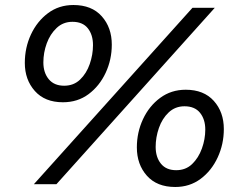

<svg xmlns="http://www.w3.org/2000/svg" viewBox="-20 -735 945 766"><path d="M231 -327Q159 -327 119 -372Q79 -417 79 -484Q79 -545 103.5 -597.5Q128 -650 171.5 -682.5Q215 -715 273 -715Q346 -715 386 -670Q426 -625 426 -557Q426 -497 401.5 -444.5Q377 -392 333.5 -359.5Q290 -327 231 -327ZM115 0 748 -704H837L205 0ZM236 -393Q274 -393 299.5 -417.5Q325 -442 338 -479.5Q351 -517 351 -555Q351 -596 330.5 -622Q310 -648 269 -648Q232 -648 206 -623.5Q180 -599 166.5 -562Q153 -525 153 -486Q153 -445 174.5 -419Q196 -393 236 -393ZM721 -377Q793 -377 833 -332.5Q873 -288 873 -220Q873 -160 848.5 -107Q824 -54 780.5 -21.5Q737 11 679 11Q606 11 566 -34Q526 -79 526 -147Q526 -207 550.5 -259.5Q575 -312 619 -344.5Q663 -377 721 -377ZM716 -311Q679 -311 653 -286.5Q627 -262 614 -224.5Q601 -187 601 -149Q601 -108 622 -82Q643 -56 683 -56Q721 -56 746.5 -80.5Q772 -105 785.5 -142.5Q799 -180 799 -218Q799 -259 778 -285Q757 -311 716 -311Z"/></svg>

Font: Prodigy Sans
Style: Italic
Weight: 400
Italic angle: -13°
Designer: Wei Huang
Foundry: Wei Huang
Version: Version 1.003; ttfautohint (v1.8.3)